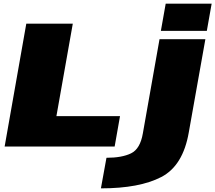

<svg xmlns="http://www.w3.org/2000/svg" viewBox="-20 -805 1183 1055"><path d="M5.5 0H610L639.5 -167H290L380 -675H124.5ZM534.5 230Q746 230 866 167.8Q986 105.5 1017.5 -78.5L1108.5 -589.5H856.5L765 -72.5Q750.5 13 700.2 37.5Q650 62 565 62ZM890.5 -785 864 -635.5H1116.5L1143 -785Z"/></svg>

Font: Anybody Expanded Black
Style: Italic
Weight: 900
Width: 7
Italic angle: -10°
Version: Version 1.113;gftools[0.9.25]